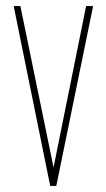

<svg xmlns="http://www.w3.org/2000/svg" viewBox="-20 -611 350 631"><path d="M145 0 25 -591H47L158 -51H154L263 -591H286L165 0Z"/></svg>

Font: Alumni Sans Thin Thin
Style: Regular
Weight: 250
Version: Version 1.018